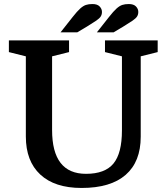

<svg xmlns="http://www.w3.org/2000/svg" viewBox="-20 -920 824 951"><path d="M584 -274V-641L500 -662V-720H761V-662L677 -641V-243Q677 -119 602.5 -54Q528 11 384 11Q251 11 179.5 -55.5Q108 -122 108 -244V-641L24 -662V-720H322V-662L238 -641V-276Q238 -59 406 -59Q500 -59 542 -110Q584 -161 584 -274ZM280 -760 340 -836Q362 -864 377 -877.5Q392 -891 405.5 -895.5Q419 -900 438 -900Q462 -900 473.5 -888Q485 -876 485 -861Q485 -848 479 -838.5Q473 -829 457 -818Q441 -807 410 -788L363 -760ZM460 -760 520 -836Q542 -864 557 -877.5Q572 -891 585.5 -895.5Q599 -900 618 -900Q642 -900 653.5 -888Q665 -876 665 -861Q665 -848 659 -838.5Q653 -829 637 -818Q621 -807 590 -788L543 -760Z"/></svg>

Font: Domine
Style: Bold
Weight: 700
Designer: Pablo Impallari, Rodrigo Fuenzalida, Brenda Gallo
Foundry: Pablo Impallari, Rodrigo Fuenzalida, Brenda Gallo
Version: Version 2.000